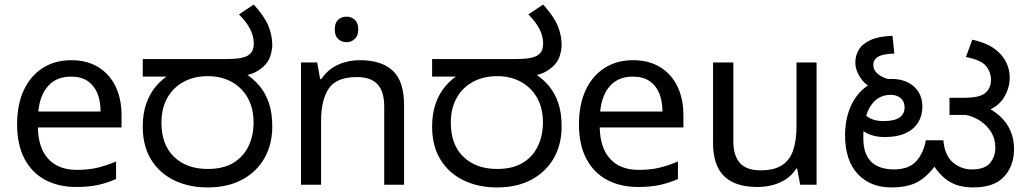

<svg xmlns="http://www.w3.org/2000/svg" viewBox="-20 -810 4501 842"><path d="M292 -546Q361 -546 410.5 -516Q460 -486 486.5 -431.5Q513 -377 513 -304V-251H146Q148 -160 192.5 -112.5Q237 -65 317 -65Q368 -65 407.5 -74.5Q447 -84 489 -102V-25Q448 -7 408 1.5Q368 10 313 10Q237 10 178.5 -21Q120 -52 87.5 -113.5Q55 -175 55 -264Q55 -352 84.5 -415Q114 -478 167.5 -512Q221 -546 292 -546ZM291 -474Q228 -474 191.5 -433.5Q155 -393 148 -321H421Q421 -367 407 -401Q393 -435 364.5 -454.5Q336 -474 291 -474Z M890 12Q809 12 744.5 -19Q680 -50 643 -109.5Q606 -169 606 -255Q606 -312 621.5 -356Q637 -400 665 -433Q693 -466 732 -488L750 -474H606V-551H962Q1016 -551 1038 -556Q1060 -561 1071 -569Q1084 -579 1088.5 -591.5Q1093 -604 1093 -618Q1093 -651 1077 -682.5Q1061 -714 1028 -747L1093 -790Q1140 -738 1157 -696.5Q1174 -655 1174 -612Q1174 -593 1166 -565.5Q1158 -538 1133 -516Q1120 -504 1102 -494.5Q1084 -485 1060 -480L1055 -488Q1093 -464 1119.5 -431.5Q1146 -399 1160 -356Q1174 -313 1174 -255Q1174 -177 1140 -117Q1106 -57 1042.5 -22.5Q979 12 890 12ZM891 -69Q959 -69 1003.5 -96Q1048 -123 1070 -169.5Q1092 -216 1092 -272Q1092 -337 1065.5 -382.5Q1039 -428 994 -452Q949 -476 892 -476Q830 -476 784 -450.5Q738 -425 713 -379.5Q688 -334 688 -272Q688 -175 743.5 -122Q799 -69 891 -69Z M1500 -737Q1520 -737 1535.5 -723.5Q1551 -710 1551 -681Q1551 -653 1535.5 -639Q1520 -625 1500 -625Q1478 -625 1463 -639Q1448 -653 1448 -681Q1448 -710 1463 -723.5Q1478 -737 1500 -737ZM1558 -546Q1654 -546 1703 -499.5Q1752 -453 1752 -349V0H1665V-343Q1665 -408 1636 -440Q1607 -472 1545 -472Q1456 -472 1422 -422Q1388 -372 1388 -278V0H1300V-536H1371L1384 -463H1389Q1407 -491 1433.5 -509.5Q1460 -528 1492 -537Q1524 -546 1558 -546Z M2159 12Q2078 12 2013.5 -19Q1949 -50 1912 -109.5Q1875 -169 1875 -255Q1875 -312 1890.5 -356Q1906 -400 1934 -433Q1962 -466 2001 -488L2019 -474H1875V-551H2231Q2285 -551 2307 -556Q2329 -561 2340 -569Q2353 -579 2357.5 -591.5Q2362 -604 2362 -618Q2362 -651 2346 -682.5Q2330 -714 2297 -747L2362 -790Q2409 -738 2426 -696.5Q2443 -655 2443 -612Q2443 -593 2435 -565.5Q2427 -538 2402 -516Q2389 -504 2371 -494.5Q2353 -485 2329 -480L2324 -488Q2362 -464 2388.5 -431.5Q2415 -399 2429 -356Q2443 -313 2443 -255Q2443 -177 2409 -117Q2375 -57 2311.5 -22.5Q2248 12 2159 12ZM2160 -69Q2228 -69 2272.5 -96Q2317 -123 2339 -169.5Q2361 -216 2361 -272Q2361 -337 2334.5 -382.5Q2308 -428 2263 -452Q2218 -476 2161 -476Q2099 -476 2053 -450.5Q2007 -425 1982 -379.5Q1957 -334 1957 -272Q1957 -175 2012.5 -122Q2068 -69 2160 -69Z M2756 -546Q2825 -546 2874.5 -516Q2924 -486 2950.5 -431.5Q2977 -377 2977 -304V-251H2610Q2612 -160 2656.5 -112.5Q2701 -65 2781 -65Q2832 -65 2871.5 -74.5Q2911 -84 2953 -102V-25Q2912 -7 2872 1.5Q2832 10 2777 10Q2701 10 2642.5 -21Q2584 -52 2551.5 -113.5Q2519 -175 2519 -264Q2519 -352 2548.5 -415Q2578 -478 2631.5 -512Q2685 -546 2756 -546ZM2755 -474Q2692 -474 2655.5 -433.5Q2619 -393 2612 -321H2885Q2885 -367 2871 -401Q2857 -435 2828.5 -454.5Q2800 -474 2755 -474Z M3561 -536V0H3489L3476 -71H3472Q3455 -43 3428 -25Q3401 -7 3369 1.5Q3337 10 3302 10Q3238 10 3194.5 -10.5Q3151 -31 3129 -74Q3107 -117 3107 -185V-536H3196V-191Q3196 -127 3225 -95Q3254 -63 3315 -63Q3375 -63 3409.5 -85.5Q3444 -108 3458.5 -151.5Q3473 -195 3473 -257V-536Z M3889 12Q3844 12 3807 -2.5Q3770 -17 3742.5 -46Q3715 -75 3700.5 -117.5Q3686 -160 3686 -216Q3686 -288 3711 -344Q3736 -400 3781.5 -432Q3827 -464 3889 -464Q3930 -464 3960.5 -449Q3991 -434 4008 -407Q4025 -380 4025 -342Q4025 -303 4006.5 -273Q3988 -243 3951.5 -226Q3915 -209 3861 -209Q3809 -209 3774 -230Q3739 -251 3720 -274L3740 -340Q3753 -322 3781 -300.5Q3809 -279 3854 -279Q3903 -279 3925 -295Q3947 -311 3947 -338Q3947 -365 3930 -379.5Q3913 -394 3887 -394Q3845 -394 3818 -369Q3791 -344 3778.5 -303Q3766 -262 3766 -215V-205Q3766 -165 3776.5 -138.5Q3787 -112 3805 -96.5Q3823 -81 3847.5 -74Q3872 -67 3899 -67Q3966 -67 3998.5 -103.5Q4031 -140 4040 -195H4117Q4123 -128 4159 -97.5Q4195 -67 4243 -67Q4298 -67 4321.5 -95Q4345 -123 4345 -162Q4345 -201 4326.5 -231Q4308 -261 4278 -280.5Q4248 -300 4212 -307L4280 -352Q4330 -332 4362.5 -303Q4395 -274 4411 -237Q4427 -200 4427 -156Q4427 -83 4383.5 -35.5Q4340 12 4248 12Q4205 12 4172 0Q4139 -12 4112.5 -37.5Q4086 -63 4063 -102L4096 -103Q4066 -60 4036.5 -34.5Q4007 -9 3971.5 1.5Q3936 12 3889 12ZM3835 -412Q3781 -429 3756 -465Q3731 -501 3731 -536Q3731 -567 3746.5 -592.5Q3762 -618 3798 -634.5Q3834 -651 3894 -653L3902 -575Q3853 -574 3831.5 -561.5Q3810 -549 3810 -525Q3810 -502 3830.5 -485Q3851 -468 3892 -458ZM4144 -306V-381H4201Q4244 -381 4268 -387Q4292 -393 4305 -406Q4316 -417 4321 -430.5Q4326 -444 4326 -460Q4326 -493 4304.5 -520Q4283 -547 4216 -560L4244 -636Q4327 -618 4367.5 -573Q4408 -528 4408 -469Q4408 -425 4383 -383Q4358 -341 4299 -320Q4286 -316 4276 -312.5Q4266 -309 4254.5 -307.5Q4243 -306 4223 -306Z"/></svg>

Font: lkannada25
Style: Book
Weight: 400
Designer: Jelle Bosma - Monotype Design Team
Foundry: Monotype Imaging Inc.
Version: Version 2.003